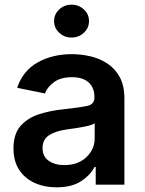

<svg xmlns="http://www.w3.org/2000/svg" viewBox="-20 -782 614 813"><path d="M219.7 11.2Q168 11.2 126.5 -7.6Q85 -26.4 61 -63Q37.1 -99.6 37.1 -153.3Q37.1 -214.8 67.1 -248.8Q97.2 -282.7 144.8 -298.1Q192.4 -313.5 245.1 -318.8Q316.4 -326.7 348.1 -333.3Q379.9 -339.8 379.9 -368.2V-370.6Q379.9 -410.6 355.5 -432.9Q331.1 -455.1 284.7 -455.1Q236.8 -455.1 208.5 -434.1Q180.2 -413.1 170.4 -386.2L52.7 -410.2Q76.7 -482.4 139.4 -517.6Q202.1 -552.7 284.2 -552.7Q322.8 -552.7 362.1 -543.7Q401.4 -534.7 434.1 -513.4Q466.8 -492.2 486.8 -455.8Q506.8 -419.4 506.8 -364.7V0H385.3V-75.2H380.4Q362.3 -40 322.8 -14.4Q283.2 11.2 219.7 11.2ZM252.4 -83Q311 -83 345.9 -116.7Q380.9 -150.4 380.9 -195.8V-260.3Q372.1 -253.4 349.6 -248.3Q327.1 -243.2 302 -239.5Q276.9 -235.8 260.3 -233.4Q217.3 -227.5 188.7 -210Q160.2 -192.4 160.2 -154.8Q160.2 -119.6 186 -101.3Q211.9 -83 252.4 -83ZM282.7 -623Q252.4 -623 230.7 -643.3Q209 -663.6 209 -692.9Q209 -721.7 230.7 -741.9Q252.4 -762.2 282.7 -762.2Q313.5 -762.2 335.2 -741.9Q356.9 -721.7 356.9 -692.9Q356.9 -663.6 335.2 -643.3Q313.5 -623 282.7 -623Z"/></svg>

Font: Inter-SemiBold
Style: Regular
Weight: 600
Designer: Rasmus Andersson
Foundry: rsms
Version: Version 4.000;git-a52131595